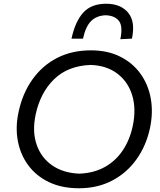

<svg xmlns="http://www.w3.org/2000/svg" viewBox="-20 -995 857 1026"><path d="M402 11Q310.5 11 242.2 -21.5Q174 -54 131.8 -110.8Q89.5 -167.5 75.5 -241Q61.5 -314.5 79 -395.5Q100.5 -497 153.8 -571.2Q207 -645.5 286 -685.8Q365 -726 465.5 -726Q555 -726 622 -692.5Q689 -659 730.8 -601Q772.5 -543 785.8 -468.2Q799 -393.5 781.5 -310.5Q761 -215.5 709 -143Q657 -70.5 579 -29.8Q501 11 402 11ZM403.5 -67Q482.5 -70 541.2 -103.2Q600 -136.5 637.2 -193.2Q674.5 -250 689.5 -322.5Q708.5 -413 686.5 -485.5Q664.5 -558 607.2 -601.5Q550 -645 464.5 -648Q343 -643.5 269.2 -571.8Q195.5 -500 170.5 -383Q151.5 -293 175.5 -222.8Q199.5 -152.5 258.5 -111.5Q317.5 -70.5 403.5 -67ZM623 -785.5Q637.5 -854 615.8 -882.8Q594 -911.5 545 -913.5Q495.5 -911.5 466.5 -882.2Q437.5 -853 423.5 -788.5H362Q382 -880.5 425 -927.8Q468 -975 547 -975Q625 -975 664.8 -927.2Q704.5 -879.5 685 -788.5Z"/></svg>

Font: Commissioner Flair
Style: Italic
Weight: 400
Italic angle: -12°
Designer: Kostas Bartsokas
Foundry: Kostas Bartsokas
Version: Version 1.000; ttfautohint (v1.8.3)